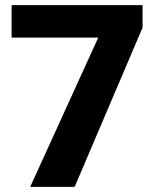

<svg xmlns="http://www.w3.org/2000/svg" viewBox="-20 -731 619 751"><path d="M537.6 -623 272 0H98.1L364.3 -584H25.4V-710.9H537.6Z"/></svg>

Font: Roboto
Style: Regular
Weight: 900
Designer: Google
Version: Version 2.001171; 2014